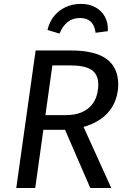

<svg xmlns="http://www.w3.org/2000/svg" viewBox="-20 -942 639 962"><path d="M158.5 -689.1H336.2Q455.3 -689.1 513.9 -646.5Q572.4 -603.9 572.4 -517.9Q572.4 -480.9 559.5 -442.9Q546.5 -404.9 516.6 -372.9Q486.7 -340.9 436.7 -319.3Q386.8 -297.8 312.8 -291.6L182.4 -291.6L192.5 -365.2H308.1Q356.8 -365.2 388.7 -379.2Q420.6 -393.1 439 -415.5Q457.4 -438 464.9 -464.9Q472.4 -491.8 472.4 -516.7Q472.4 -569.6 438.5 -592Q404.7 -614.4 331 -614.4H242.4L156.5 0H61.5ZM299.8 -305.6 393.7 -316.8 537.6 0H432.4ZM278.2 -773.8 217.8 -791.8Q227.8 -833.9 252.3 -863.1Q276.8 -892.2 310.9 -907.3Q345 -922.5 385.2 -922.5Q426.4 -922.5 457.4 -905.8Q488.5 -889.2 505.5 -858.6Q522.4 -828 520.4 -785.9L459 -777.8Q454 -815.8 434.5 -833.8Q415.1 -851.8 381.1 -851.8Q344.1 -851.8 319.1 -831.8Q294.1 -811.8 278.2 -773.8Z"/></svg>

Font: Fira Sans Variable
Style: Italic
Weight: 397
Italic angle: -8°
Designer: Carrois Corporate & Edenspiekermann AG
Foundry: Carrois Corporate GbR & Edenspiekermann AG
Version: Version 4.202